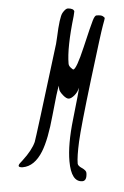

<svg xmlns="http://www.w3.org/2000/svg" viewBox="-59 -638 507 784"><g transform="rotate(-5 194.5 -246.0)"><path d="M9.3 29.8C41.5 29.8 69.5 10.6 93.3 -27.8C112.5 -58.8 131 -106.8 148.9 -171.9C166.8 -237 178.9 -276 185.1 -289.1C184.7 -286.8 184.7 -282.2 185.1 -275.4C185.4 -268.6 189.9 -259.8 198.5 -249C207.1 -238.3 214.8 -232.9 221.4 -232.9C228.1 -232.9 236.1 -236.8 245.4 -244.6C254.6 -252.4 261.6 -262.2 266.1 -273.9C266.1 -268.7 254.4 -226.6 231 -147.5C211.1 -80.4 201.2 -23.9 201.2 22C201.2 78.9 216.5 107.6 247.1 107.9C259.4 107.6 265.8 96.8 266.1 75.7C266.4 68.8 260.7 61.5 249 53.7C239.3 47.2 234.2 40.9 233.9 34.7C233.9 15.5 238.4 -14.2 247.3 -54.2C256.3 -94.2 279.9 -177.2 318.1 -303C356.4 -428.8 378.9 -500.7 385.7 -518.8C392.6 -536.9 395.9 -546.6 395.8 -548.1C395.6 -549.6 393.3 -552.2 388.9 -555.9C384.5 -559.7 375.8 -561.5 362.8 -561.5C358.2 -561.5 352.7 -555.1 346.2 -542.2C339.7 -529.4 324.1 -494.2 299.6 -436.8C275 -379.3 258.3 -350.3 249.5 -349.6C248.5 -349.6 245.4 -352.4 240.2 -357.9C235 -363.4 232.4 -369.1 232.4 -375C232.4 -418.9 245 -482.9 270 -566.9C272.9 -578 274.4 -584.3 274.4 -585.9C273.1 -594.1 264.6 -598.8 249 -600.1C242.5 -600.1 234.8 -594.7 225.8 -584C216.9 -573.2 206.5 -540.5 194.8 -485.8C191.6 -472.2 189.5 -463.5 188.5 -460V-459L188 -458.5C111.5 -209.1 71.1 -79.3 66.9 -68.8C56.8 -46.7 38.2 -23.3 11.2 1.5C9.9 3.1 7.8 5 4.9 7.3C-12.4 21.6 -10.9 29.1 9.3 29.8Z"/></g></svg>

Font: Kristi
Style: Medium
Weight: 400
Italic angle: -15°
Version: Version 1.003